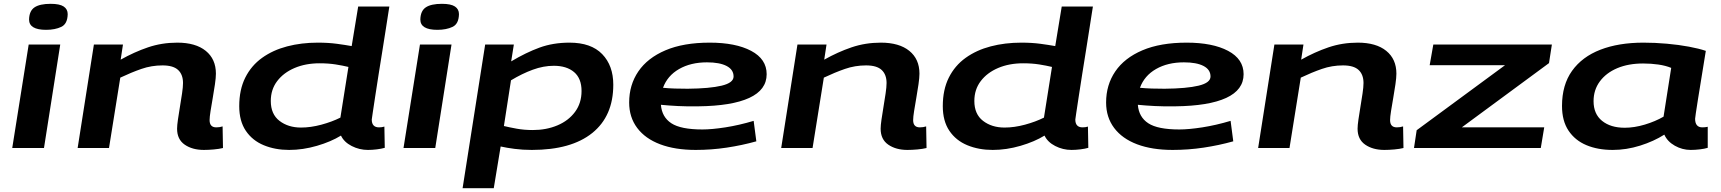

<svg xmlns="http://www.w3.org/2000/svg" viewBox="-20 -774 8998 1004"><path d="M245 -754Q292 -754 313 -740Q334 -726 334 -700Q333 -649 300.5 -633.5Q268 -618 221 -618Q132 -618 132 -672Q133 -717 160.5 -735.5Q188 -754 245 -754ZM44 0 130 -541H295L210 0Z M471 -541H623L611 -462Q682 -502 754 -526.5Q826 -551 907 -551Q1003 -551 1056 -508Q1109 -465 1109 -389Q1109 -368 1104 -333.5Q1099 -299 1092.5 -262Q1086 -225 1081 -193.5Q1076 -162 1076 -146Q1076 -108 1111 -108Q1129 -108 1144 -113L1146 0Q1126 5 1098 7.5Q1070 10 1046 10Q986 10 946 -17.5Q906 -45 906 -101Q906 -118 910.5 -149Q915 -180 921 -216Q927 -252 932 -285.5Q937 -319 937 -340Q937 -384 911.5 -408Q886 -432 830 -432Q772 -432 719 -413.5Q666 -395 609 -368L550 0H386Z M1904 10Q1859 10 1819 -10.5Q1779 -31 1763 -65Q1711 -33 1637.5 -11.5Q1564 10 1492 10Q1419 10 1359.5 -14.5Q1300 -39 1265.5 -90Q1231 -141 1231 -219Q1231 -305 1262.5 -368Q1294 -431 1350.5 -471.5Q1407 -512 1481.5 -531.5Q1556 -551 1642 -551Q1697 -551 1741.5 -545Q1786 -539 1819 -533L1853 -740H2016Q2016 -740 2011 -708.5Q2006 -677 1998 -625Q1990 -573 1980 -511Q1970 -449 1960 -386Q1950 -323 1942 -270Q1934 -217 1929 -184Q1924 -151 1924 -149Q1924 -108 1962 -108Q1969 -108 1976.5 -109Q1984 -110 1990 -112L1992 -1Q1975 4 1950.5 7Q1926 10 1904 10ZM1554 -107Q1605 -107 1660.5 -122Q1716 -137 1760 -159L1802 -424Q1773 -431 1735.5 -437Q1698 -443 1651 -443Q1578 -443 1520.5 -418.5Q1463 -394 1429.5 -350Q1396 -306 1396 -246Q1396 -177 1441.5 -142Q1487 -107 1554 -107Z M2291 -754Q2338 -754 2359 -740Q2380 -726 2380 -700Q2379 -649 2346.5 -633.5Q2314 -618 2267 -618Q2178 -618 2178 -672Q2179 -717 2206.5 -735.5Q2234 -754 2291 -754ZM2090 0 2176 -541H2341L2256 0Z M2399 210 2517 -541H2667L2653 -453Q2730 -499 2801 -525Q2872 -551 2958 -551Q3071 -551 3129 -491Q3187 -431 3187 -331Q3187 -167 3077 -78.5Q2967 10 2761 10Q2713 10 2671 4.5Q2629 -1 2598 -8L2562 210ZM2766 -94Q2837 -94 2895 -118.5Q2953 -143 2987 -189Q3021 -235 3021 -298Q3021 -364 2982 -397Q2943 -430 2876 -430Q2822 -430 2766 -409.5Q2710 -389 2652 -354L2615 -115Q2644 -108 2682.5 -101Q2721 -94 2766 -94Z M3935 -35Q3860 -14 3780 -2Q3700 10 3618 10Q3510 10 3432 -19.5Q3354 -49 3312 -105Q3270 -161 3270 -238Q3270 -330 3318 -400.5Q3366 -471 3460 -511Q3554 -551 3691 -551Q3827 -551 3908 -508Q3989 -465 3989 -386Q3989 -304 3898 -262Q3807 -220 3631 -218Q3574 -217 3525 -219.5Q3476 -222 3436 -226Q3441 -162 3490.5 -129.5Q3540 -97 3653 -97Q3702 -97 3773 -108Q3844 -119 3921 -142ZM3677 -448Q3592 -448 3531 -413Q3470 -378 3447 -315Q3476 -312 3508.5 -311Q3541 -310 3576 -310Q3691 -311 3753.5 -326Q3816 -341 3816 -374Q3816 -410 3779.5 -429Q3743 -448 3677 -448Z M4150 -541H4302L4290 -462Q4361 -502 4433 -526.5Q4505 -551 4586 -551Q4682 -551 4735 -508Q4788 -465 4788 -389Q4788 -368 4783 -333.5Q4778 -299 4771.5 -262Q4765 -225 4760 -193.5Q4755 -162 4755 -146Q4755 -108 4790 -108Q4808 -108 4823 -113L4825 0Q4805 5 4777 7.5Q4749 10 4725 10Q4665 10 4625 -17.5Q4585 -45 4585 -101Q4585 -118 4589.5 -149Q4594 -180 4600 -216Q4606 -252 4611 -285.5Q4616 -319 4616 -340Q4616 -384 4590.5 -408Q4565 -432 4509 -432Q4451 -432 4398 -413.5Q4345 -395 4288 -368L4229 0H4065Z M5583 10Q5538 10 5498 -10.5Q5458 -31 5442 -65Q5390 -33 5316.5 -11.5Q5243 10 5171 10Q5098 10 5038.5 -14.5Q4979 -39 4944.5 -90Q4910 -141 4910 -219Q4910 -305 4941.5 -368Q4973 -431 5029.5 -471.5Q5086 -512 5160.5 -531.5Q5235 -551 5321 -551Q5376 -551 5420.5 -545Q5465 -539 5498 -533L5532 -740H5695Q5695 -740 5690 -708.5Q5685 -677 5677 -625Q5669 -573 5659 -511Q5649 -449 5639 -386Q5629 -323 5621 -270Q5613 -217 5608 -184Q5603 -151 5603 -149Q5603 -108 5641 -108Q5648 -108 5655.5 -109Q5663 -110 5669 -112L5671 -1Q5654 4 5629.5 7Q5605 10 5583 10ZM5233 -107Q5284 -107 5339.5 -122Q5395 -137 5439 -159L5481 -424Q5452 -431 5414.5 -437Q5377 -443 5330 -443Q5257 -443 5199.5 -418.5Q5142 -394 5108.5 -350Q5075 -306 5075 -246Q5075 -177 5120.5 -142Q5166 -107 5233 -107Z M6429 -35Q6354 -14 6274 -2Q6194 10 6112 10Q6004 10 5926 -19.5Q5848 -49 5806 -105Q5764 -161 5764 -238Q5764 -330 5812 -400.5Q5860 -471 5954 -511Q6048 -551 6185 -551Q6321 -551 6402 -508Q6483 -465 6483 -386Q6483 -304 6392 -262Q6301 -220 6125 -218Q6068 -217 6019 -219.5Q5970 -222 5930 -226Q5935 -162 5984.5 -129.5Q6034 -97 6147 -97Q6196 -97 6267 -108Q6338 -119 6415 -142ZM6171 -448Q6086 -448 6025 -413Q5964 -378 5941 -315Q5970 -312 6002.5 -311Q6035 -310 6070 -310Q6185 -311 6247.5 -326Q6310 -341 6310 -374Q6310 -410 6273.5 -429Q6237 -448 6171 -448Z M6644 -541H6796L6784 -462Q6855 -502 6927 -526.5Q6999 -551 7080 -551Q7176 -551 7229 -508Q7282 -465 7282 -389Q7282 -368 7277 -333.5Q7272 -299 7265.5 -262Q7259 -225 7254 -193.5Q7249 -162 7249 -146Q7249 -108 7284 -108Q7302 -108 7317 -113L7319 0Q7299 5 7271 7.5Q7243 10 7219 10Q7159 10 7119 -17.5Q7079 -45 7079 -101Q7079 -118 7083.5 -149Q7088 -180 7094 -216Q7100 -252 7105 -285.5Q7110 -319 7110 -340Q7110 -384 7084.5 -408Q7059 -432 7003 -432Q6945 -432 6892 -413.5Q6839 -395 6782 -368L6723 0H6559Z M7374 0 7388 -93 7850 -433H7456L7475 -541H8095L8080 -444L7624 -108H8055L8037 0Z M8821 10Q8777 10 8738 -12Q8699 -34 8683 -70Q8628 -35 8556.5 -12.5Q8485 10 8413 10Q8335 10 8275.5 -15Q8216 -40 8182 -91Q8148 -142 8148 -220Q8148 -330 8200.5 -403.5Q8253 -477 8348.5 -514Q8444 -551 8574 -551Q8634 -551 8696 -545.5Q8758 -540 8811.5 -530Q8865 -520 8900 -508Q8874 -350 8859 -255Q8844 -160 8844 -153Q8844 -108 8882 -108Q8897 -108 8910 -111V-1Q8894 4 8869 7Q8844 10 8821 10ZM8679 -164 8719 -419Q8690 -431 8652 -436.5Q8614 -442 8572 -442Q8495 -442 8437 -417.5Q8379 -393 8346 -348.5Q8313 -304 8313 -245Q8313 -178 8357.5 -142Q8402 -106 8476 -106Q8526 -106 8581 -122.5Q8636 -139 8679 -164Z"/></svg>

Font: Georama Extra Expanded SemiBold
Style: Italic
Weight: 600
Width: 8
Italic angle: -9°
Designer: Jean-Baptiste Levee
Foundry: Production Type
Version: Version 1.000